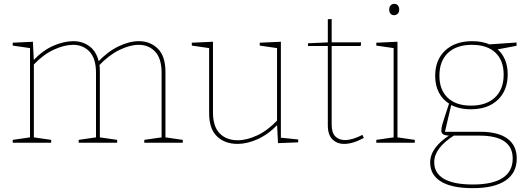

<svg xmlns="http://www.w3.org/2000/svg" viewBox="-20 -742 2752 998"><path d="M494 -420 491 -422Q541 -475 597 -501.5Q653 -528 702 -528Q761 -528 800.5 -489Q840 -450 840 -368V-21L833 -29L930 -15V0H730V-15L827 -29L820 -21V-363Q820 -438 786.5 -473.5Q753 -509 701 -509Q655 -509 600 -482Q545 -455 493 -400L496 -408Q498 -399 498.5 -389Q499 -379 499 -368V-21L492 -29L589 -15V0H389V-15L486 -29L479 -21V-363Q479 -438 445.5 -473.5Q412 -509 360 -509Q314 -509 259 -483.5Q204 -458 152 -403L156 -414V-21L149 -29L246 -15V0H46V-15L143 -29L136 -21V-499L143 -491L46 -505V-520L151 -525L156 -424L152 -427Q202 -480 257 -504Q312 -528 361 -528Q409 -528 445 -501.5Q481 -475 494 -420Z M1215 6Q1149 6 1108 -33Q1067 -72 1067 -154V-499L1074 -491L977 -505V-520L1087 -525V-159Q1087 -84 1122 -48.5Q1157 -13 1216 -13Q1263 -13 1317.5 -38.5Q1372 -64 1424 -119L1420 -108V-500L1427 -491L1330 -505V-520L1440 -525V-23L1433 -27L1530 -17V-2L1425 2L1420 -98L1424 -95Q1374 -43 1319 -18.5Q1264 6 1215 6Z M1769 6Q1732 6 1708 -17.5Q1684 -41 1684 -91V-510L1691 -503H1581V-517L1691 -522L1684 -515V-642L1704 -643V-515L1697 -522H1857L1855 -503H1697L1704 -510V-94Q1704 -52 1723 -33Q1742 -14 1773 -14Q1793 -14 1816 -21Q1839 -28 1864 -41L1871 -25Q1814 6 1769 6Z M2046 -21 2039 -29 2136 -15V0H1936V-15L2033 -29L2026 -21V-499L2033 -491L1936 -505V-520L2046 -525ZM2028 -663Q2017 -663 2010 -671Q2003 -679 2003 -692Q2003 -706 2010.5 -714Q2018 -722 2029 -722Q2041 -722 2048 -714Q2055 -706 2055 -692Q2055 -678 2047 -670.5Q2039 -663 2028 -663Z M2438 236Q2328 236 2272 201.5Q2216 167 2216 103Q2216 63 2242.5 27Q2269 -9 2318 -40L2321 -37Q2296 -37 2285 -43Q2274 -49 2274 -63Q2274 -70 2275 -76.5Q2276 -83 2279.5 -96Q2283 -109 2291.5 -135Q2300 -161 2315 -206L2318 -201Q2281 -223 2261.5 -260.5Q2242 -298 2242 -347Q2242 -431 2294 -479.5Q2346 -528 2435 -528Q2489 -528 2530 -509L2519 -511L2665 -521V-504L2560 -484L2564 -488Q2591 -465 2605 -431.5Q2619 -398 2619 -356Q2619 -272 2567.5 -223Q2516 -174 2427 -174Q2367 -174 2322 -198L2327 -203L2291 -49L2286 -57H2477Q2569 -57 2617.5 -21.5Q2666 14 2666 82Q2666 157 2607.5 196.5Q2549 236 2438 236ZM2438 217Q2540 217 2592.5 183Q2645 149 2645 82Q2645 23 2602 -7Q2559 -37 2473 -37H2330L2343 -40Q2237 27 2237 101Q2237 158 2287.5 187.5Q2338 217 2438 217ZM2428 -193Q2508 -193 2553 -235.5Q2598 -278 2598 -354Q2598 -428 2555 -468.5Q2512 -509 2433 -509Q2353 -509 2308.5 -467Q2264 -425 2264 -348Q2264 -275 2307 -234Q2350 -193 2428 -193Z"/></svg>

Font: Bitter Thin Thin
Style: Regular
Weight: 250
Version: Version 2.002